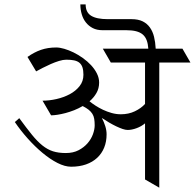

<svg xmlns="http://www.w3.org/2000/svg" viewBox="-20 -870 903 890"><path d="M107.4 -606Q138.2 -627.9 169.9 -638.9Q201.7 -649.9 240.7 -649.9Q256.8 -649.9 277.8 -643.8Q298.8 -637.7 320.8 -627Q342.8 -616.2 364 -601.1Q385.3 -585.9 402.1 -567.9Q418.9 -549.8 429.2 -529.3Q439.5 -508.8 439.5 -487.3Q439.5 -460.4 427.2 -439Q415 -417.5 395 -400.4Q406.2 -391.1 422.4 -380.6Q438.5 -370.1 457.5 -361.1Q476.6 -352.1 497.6 -346.2Q518.6 -340.3 540 -340.3Q576.2 -340.3 605.2 -354.2Q634.3 -368.2 652.3 -388.2V-580.1H493.7L456.5 -644.5H667.5Q666 -667 659.9 -683.3Q653.8 -699.7 641.8 -710Q629.9 -720.2 611.1 -725.1Q592.3 -730 565.4 -730H455.1Q429.2 -730 410.2 -739.7Q391.1 -749.5 378.2 -765.9Q365.2 -782.2 358.9 -804Q352.5 -825.7 352.5 -849.6H377Q377 -813 402.3 -797.1Q427.7 -781.2 479.5 -781.2H589.8Q620.6 -781.2 641.4 -771Q662.1 -760.7 675 -742.4Q688 -724.1 694.1 -699.2Q700.2 -674.3 701.7 -644.5H825.7L862.8 -580.1H718.3V0L652.3 -38.1V-298.3Q635.7 -284.2 613.3 -275.9Q590.8 -267.6 571.8 -267.6Q562 -267.6 548.3 -272.2Q534.7 -276.9 518.8 -284.4Q502.9 -292 485.8 -302Q468.8 -312 452.1 -323.2Q461.9 -304.7 468 -285.2Q474.1 -265.6 474.1 -247.6Q474.1 -213.4 462.9 -185.8Q451.7 -158.2 430.4 -138.4Q409.2 -118.7 378.7 -107.9Q348.1 -97.2 309.6 -97.2Q280.8 -97.2 246.3 -114.7Q211.9 -132.3 177 -161.4Q142.1 -190.4 108.9 -227.5Q75.7 -264.6 48.8 -304.2L69.3 -322.3Q102.5 -276.9 127.7 -245.8Q152.8 -214.8 176.5 -195.8Q200.2 -176.8 225.6 -168.7Q251 -160.6 285.2 -160.6Q319.3 -160.6 344.5 -173.8Q369.6 -187 386.2 -206.3Q402.8 -225.6 410.9 -248Q418.9 -270.5 418.9 -289.1Q418.9 -306.2 416.7 -319.1Q414.6 -332 408.2 -342.3Q401.9 -352.5 391.1 -361.1Q380.4 -369.6 363.3 -378.4Q344.2 -367.2 323.7 -359.1Q303.2 -351.1 283.7 -345.9Q264.2 -340.8 246.8 -338.1Q229.5 -335.4 216.8 -335.4L177.2 -403.3Q208.5 -403.3 241.9 -410.9Q275.4 -418.5 303.2 -433.3Q331.1 -448.2 348.9 -470.7Q366.7 -493.2 366.7 -523.4Q366.7 -543.9 362.3 -557.4Q357.9 -570.8 348.4 -578.9Q338.9 -586.9 323.7 -590.1Q308.6 -593.3 287.1 -593.3Q272.5 -593.3 253.4 -587.4Q234.4 -581.5 215.1 -573Q195.8 -564.5 177.7 -555.2Q159.7 -545.9 147.5 -539.1Z"/></svg>

Font: Kurinto Seri
Style: Regular
Weight: 400
Designer: Kurinto was developed by Clint Goss from a range of fonts that are compatible with the SIL Open Font License Version 1.1
Foundry: Clinton F. Goss
Version: Version 2.196; July 25, 2020